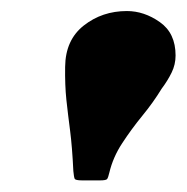

<svg xmlns="http://www.w3.org/2000/svg" viewBox="-20 -792 330 339"><path d="M265.5 -635.5Q250.5 -611 231.2 -587.5Q212 -564 195.8 -539.2Q179.5 -514.5 173 -487Q171 -478.5 169.2 -476Q167.5 -473.5 156.5 -473.5H125Q113 -473.5 111.8 -476.5Q110.5 -479.5 109.5 -490Q107.5 -532 103.8 -561Q100 -590 97.2 -615.8Q94.5 -641.5 95 -674Q95.5 -721.5 128 -747Q160.5 -772.5 204 -772.5Q234.5 -772.5 262.2 -753Q290 -733.5 290 -694Q290 -678 283 -663.8Q276 -649.5 265.5 -635.5Z"/></svg>

Font: Besley* Heavy
Style: Italic
Weight: 800
Italic angle: -13°
Designer: Owen Earl
Foundry: indestructible type*
Version: Version 3.000; ttfautohint (v1.8.3)